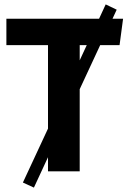

<svg xmlns="http://www.w3.org/2000/svg" viewBox="-20 -778 580 872"><path d="M523 -573H435L342 -373V0H198V-64L134 74L84 51L198 -194V-573H9V-693H430L460 -758L510 -734L491 -693H539ZM342 -504 374 -573H342Z"/></svg>

Font: FiraGO
Style: Bold
Weight: 700
Designer: bBox Type
Foundry: bBox Type GmbH
Version: Version 1.001;PS 001.001;hotconv 1.0.88;makeotf.lib2.5.64775